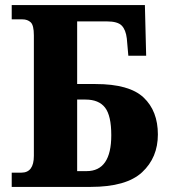

<svg xmlns="http://www.w3.org/2000/svg" viewBox="-20 -734 668 754"><path d="M26 0H336Q476 0 538 -57.5Q600 -115 600 -206Q600 -298 544 -351Q488 -404 355 -404H283V-650H399Q442 -650 458 -633.5Q474 -617 478 -583L484 -515H554L549 -714H26V-658H68Q88 -658 100.5 -646.5Q113 -635 113 -595V-122Q113 -56 64 -56H26ZM283 -62V-343H316Q368 -343 392.5 -311.5Q417 -280 417 -203Q417 -62 320 -62Z"/></svg>

Font: Noto Serif SemiCondensed Extra
Style: Regular
Weight: 800
Width: 4
Designer: Monotype Design Team
Foundry: Monotype Imaging Inc.
Version: Version 1.002